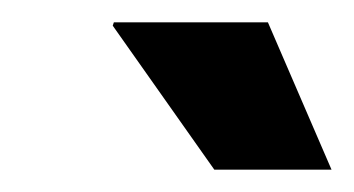

<svg xmlns="http://www.w3.org/2000/svg" viewBox="-20 -743 317 172"><path d="M172 -591 81 -720 82 -723H220L277 -591Z"/></svg>

Font: Archivo SemiBold
Style: Bold Italic
Weight: 700
Italic angle: -10°
Version: Version 2.001